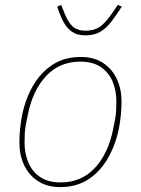

<svg xmlns="http://www.w3.org/2000/svg" viewBox="-20 -750 574 782"><path d="M225 12Q172 12 134.5 -12.5Q97 -37 78 -78Q59 -119 59 -169Q59 -198 62 -226.5Q65 -255 70 -281Q84 -349 115.5 -402.5Q147 -456 195 -487Q243 -518 309 -518Q363 -518 400 -493.5Q437 -469 456 -428Q475 -387 475 -337Q475 -308 472 -279.5Q469 -251 464 -225Q450 -158 418.5 -104Q387 -50 339 -19Q291 12 225 12ZM227 -7Q311 -7 366 -65.5Q421 -124 441 -225L449 -265Q452 -282 453 -300Q454 -318 454 -337Q454 -381 438.5 -418Q423 -455 390.5 -477Q358 -499 307 -499Q223 -499 168 -440.5Q113 -382 93 -281L85 -241Q82 -225 81 -207Q80 -189 80 -169Q80 -125 95.5 -88Q111 -51 143.5 -29Q176 -7 227 -7ZM328 -606Q295 -606 274 -620Q253 -634 239 -660Q225 -686 213 -723L229 -730L244 -693Q259 -656 278 -640.5Q297 -625 328 -625Q363 -625 385.5 -640Q408 -655 435 -694L460 -730L476 -723Q453 -687 432.5 -660.5Q412 -634 387.5 -620Q363 -606 328 -606Z"/></svg>

Font: IBM Plex Sans Thin
Style: Italic
Weight: 250
Italic angle: -11.31°
Designer: Mike Abbink, Paul van der Laan, Pieter van Rosmalen
Foundry: Bold Monday
Version: Version 3.201